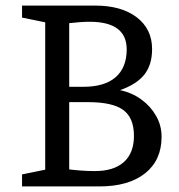

<svg xmlns="http://www.w3.org/2000/svg" viewBox="-20 -668 640 688"><path d="M59 0V-43L142 -60V-588L59 -605V-648H321Q415 -648 470 -606Q525 -564 525 -492Q525 -436 497.5 -401Q470 -366 410 -345Q453 -336 486.5 -311.5Q520 -287 539.5 -252.5Q559 -218 559 -178Q559 -94 500 -47Q441 0 336 0ZM320 -55Q388 -55 424 -87.5Q460 -120 460 -181Q460 -246 421.5 -274Q383 -302 296 -302H228V-61Q242 -59 268 -57Q294 -55 320 -55ZM228 -357H279Q355 -357 394.5 -391.5Q434 -426 434 -491Q434 -590 301 -590Q285 -590 264.5 -588.5Q244 -587 228 -585Z"/></svg>

Font: Faustina VF Beta
Style: Regular
Weight: 400
Designer: Alfonso Garcia
Foundry: Omnibus-Type
Version: Version 1.006